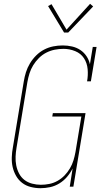

<svg xmlns="http://www.w3.org/2000/svg" viewBox="-20 -982 540 1010"><path d="M193 8Q167 8 141.5 1.5Q116 -5 96.5 -20Q77 -35 64.5 -57Q52 -79 46.5 -103.5Q41 -128 42 -155Q43 -182 48 -208L105 -553Q109 -578 116.5 -602Q124 -626 137.5 -648.5Q151 -671 170 -690Q189 -709 212 -721Q235 -733 260 -738Q285 -743 310 -743Q335 -743 359 -737.5Q383 -732 402.5 -719Q422 -706 435 -686.5Q448 -667 453 -644L468 -735H488L458 -554H438Q444 -586 441 -618.5Q438 -651 421.5 -676Q405 -701 375.5 -713Q346 -725 314 -725Q291 -725 268 -720.5Q245 -716 223.5 -705Q202 -694 184.5 -676.5Q167 -659 154.5 -638.5Q142 -618 135 -595.5Q128 -573 124 -550L67 -205Q63 -182 62 -158Q61 -134 65.5 -111.5Q70 -89 80.5 -69Q91 -49 108.5 -35.5Q126 -22 149 -16Q172 -10 195 -10Q217 -10 239.5 -14.5Q262 -19 282.5 -30.5Q303 -42 319.5 -59Q336 -76 348 -96.5Q360 -117 366.5 -138.5Q373 -160 377 -182L408 -369H255L258 -387H430L366 0H347L362 -96Q350 -72 332.5 -51.5Q315 -31 292 -17Q269 -3 243.5 2.5Q218 8 193 8ZM339 -811H317L233 -950L251 -960L330 -826L454 -962L470 -948Z"/></svg>

Font: Iosevka Slab Thin Oblique
Style: Regular
Weight: 100
Italic angle: -9°
Monospace: yes
Designer: Belleve Invis
Foundry: Belleve Invis
Version: Version 11.1.0; ttfautohint (v1.8.3)